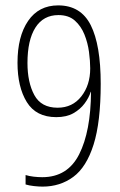

<svg xmlns="http://www.w3.org/2000/svg" viewBox="-20 -774 445 713"><path d="M354 -463Q354 -321 327.5 -237Q301 -153 252 -117Q203 -81 138 -81Q124 -81 106 -83Q88 -85 75 -89V-124Q88 -120 104.5 -118Q121 -116 137 -116Q231 -116 274 -201Q317 -286 318 -433H317Q310 -411 294 -389.5Q278 -368 252.5 -353.5Q227 -339 189 -339Q114 -339 79.5 -395Q45 -451 45 -541Q45 -639 84.5 -696.5Q124 -754 196 -754Q280 -754 317 -680.5Q354 -607 354 -463ZM197 -718Q141 -718 111.5 -671.5Q82 -625 82 -540Q82 -468 107.5 -421Q133 -374 194 -374Q249 -374 282 -416Q315 -458 315 -520Q315 -547 310.5 -581Q306 -615 293.5 -646Q281 -677 258 -697.5Q235 -718 197 -718Z"/></svg>

Font: Noto Sans Telugu UI ExtraCondensed ExtraLight
Style: Regular
Weight: 200
Width: 2
Designer: Jelle Bosma - Monotype Design Team
Foundry: Monotype Imaging Inc.
Version: Version 2.005